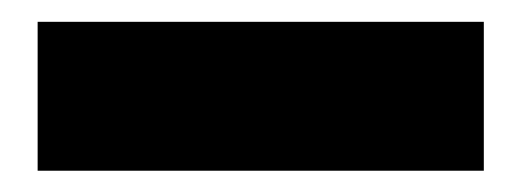

<svg xmlns="http://www.w3.org/2000/svg" viewBox="-20 -7 478 176"><path d="M14.5 149.5V13H423.5V149.5Z"/></svg>

Font: Anek Odia Medium ExtraBold
Style: Regular
Weight: 800
Version: Version 1.003